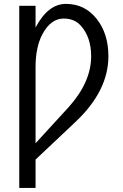

<svg xmlns="http://www.w3.org/2000/svg" viewBox="-20 -762 626 978"><path d="M78.1 -732.4H161.1V-621.6Q224.6 -742.2 315.9 -742.2Q412.6 -742.2 473.1 -665Q532.2 -589.8 532.2 -475.6Q532.2 -300.8 367.7 -144L161.1 50.8V195.3H78.1ZM161.1 -32.2 331.1 -217.8Q444.3 -344.7 444.3 -475.6Q444.3 -572.3 391.6 -631.3Q358.9 -667.5 304.2 -667.5Q237.8 -667.5 194.8 -585.4Q161.1 -520.5 161.1 -419.4Z"/></svg>

Font: Consola Mono
Style: Book
Weight: 400
Monospace: yes
Designer: Wojciech Kalinowski "wmk69" (wmk69@o2.pl)
Foundry: Wojciech Kalinowski "wmk69" (wmk69@o2.pl)
Version: Version 2.1.0